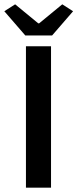

<svg xmlns="http://www.w3.org/2000/svg" viewBox="-37 -868 358 888"><path d="M83 0V-654H199V0ZM80 -704 -17 -816 33 -848 140 -760H144L251 -848L301 -816L204 -704Z"/></svg>

Font: Source Sans Pro SemiBold
Style: Regular
Weight: 600
Designer: Paul D. Hunt
Foundry: Adobe Systems Incorporated
Version: Version 2.045;hotconv 1.0.109;makeotfexe 2.5.65596